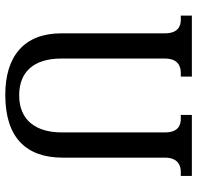

<svg xmlns="http://www.w3.org/2000/svg" viewBox="-30 -736 765 746"><g transform="rotate(-90 353.0 -362.5)"><path d="M650 -43C626 -43 597 -53 597 -105V-507C597 -652 508 -725 358 -725C191 -725 114 -643 114 -502V-105C114 -53 82 -43 59 -43H43V0H280V-43H265C240 -43 212 -53 212 -105V-505C212 -608 261 -671 356 -671C446 -671 499 -616 499 -507V-105C499 -53 468 -43 443 -43H429V0H666V-43Z"/></g></svg>

Font: Noto Serif Georgian SemiCondensed
Style: Regular
Weight: 400
Width: 4
Designer: Monotype Design Team, Akaki Razmadze
Foundry: Google LLC
Version: Version 2.003